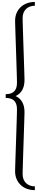

<svg xmlns="http://www.w3.org/2000/svg" viewBox="-20 -997 382 1993"><path d="M39.1 -19.5Q66.4 -19.5 88.1 -25.9Q109.9 -32.2 125 -46.4Q140.1 -60.5 148.2 -82.8Q156.2 -105 156.2 -136.7Q156.2 -147.5 155.5 -179.7Q154.8 -211.9 153.3 -257.3Q151.9 -302.7 150.1 -357.4Q148.4 -412.1 146.5 -468.3Q144.5 -524.4 142.8 -578.1Q141.1 -631.8 139.6 -674.8Q138.2 -717.8 137.5 -746.3Q136.7 -774.9 136.7 -781.2Q136.7 -823.7 151.4 -859.6Q166 -895.5 193.1 -921.6Q220.2 -947.8 257.8 -962.2Q295.4 -976.6 341.8 -976.6V-937.5Q313.5 -937.5 290.3 -928.7Q267.1 -919.9 250.2 -903.6Q233.4 -887.2 224.1 -863.8Q214.8 -840.3 214.8 -810.5Q214.8 -800.8 215.6 -769.5Q216.3 -738.3 217.8 -693.1Q219.2 -647.9 220.9 -593.3Q222.7 -538.6 224.6 -482.2Q226.6 -425.8 228.3 -371.8Q230 -317.9 231.4 -274.4Q232.9 -231 233.6 -201.9Q234.4 -172.9 234.4 -166Q234.4 -106.9 211.9 -64.5Q189.5 -22 142.1 0Q189.5 22 211.9 64.5Q234.4 106.9 234.4 166Q234.4 172.9 233.6 201.9Q232.9 231 231.4 274.4Q230 317.9 228.3 371.8Q226.6 425.8 224.6 482.2Q222.7 538.6 220.9 593.3Q219.2 647.9 217.8 693.1Q216.3 738.3 215.6 769.5Q214.8 800.8 214.8 810.5Q214.8 840.3 224.1 863.8Q233.4 887.2 250.2 903.6Q267.1 919.9 290.3 928.7Q313.5 937.5 341.8 937.5V976.6Q295.4 976.6 257.8 962.2Q220.2 947.8 193.1 921.6Q166 895.5 151.4 859.6Q136.7 823.7 136.7 781.2Q136.7 774.9 137.5 746.3Q138.2 717.8 139.6 674.8Q141.1 631.8 142.8 578.1Q144.5 524.4 146.5 468.3Q148.4 412.1 150.1 357.4Q151.9 302.7 153.3 257.3Q154.8 211.9 155.5 179.7Q156.2 147.5 156.2 136.7Q156.2 105 148.2 82.8Q140.1 60.5 125 46.4Q109.9 32.2 88.1 25.9Q66.4 19.5 39.1 19.5Z"/></svg>

Font: YBG Bobotsari
Style: Regular
Weight: 400
Designer: R.S. Wihananto
Foundry: R.S. Wihananto
Version: Version 2.0.1